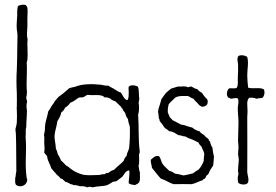

<svg xmlns="http://www.w3.org/2000/svg" viewBox="-20 -804 1197 834"><path d="M58 -778C57 -772 55 -766 55 -760C54 -752 55 -744 55 -741C54 -718 51 -695 53 -677C54 -669 56 -660 56 -651C56 -632 55 -613 55 -593C55 -562 54 -529 53 -500C51 -472 51 -436 53 -402C54 -381 53 -360 53 -338C52 -335 52 -332 53 -330C54 -315 54 -288 53 -270C52 -261 49 -252 47 -243C47 -236 49 -228 49 -221C51 -173 50 -116 51 -59C48 -51 49 -38 46 -30C46 -19 44 -5 51 0C69 13 100 1 98 -26C98 -28 96 -28 96 -30C87 -90 96 -147 92 -196C91 -205 91 -213 92 -223C92 -232 91 -242 94 -251C94 -275 97 -299 97 -322C97 -329 95 -336 95 -342C95 -350 96 -356 98 -363C97 -369 94 -374 94 -380C96 -387 97 -395 97 -404C93 -445 99 -489 96 -533C98 -537 98 -541 99 -544C102 -572 97 -606 100 -633C95 -650 98 -668 99 -688V-721C99 -739 101 -759 99 -770C98 -775 95 -778 92 -782C80 -786 66 -782 58 -778Z M539 -8C546 -2 557 -2 566 0C573 -4 582 -6 585 -14C591 -26 586 -44 588 -55C584 -62 584 -74 582 -83C586 -98 584 -112 584 -129C583 -137 588 -139 587 -146C580 -199 584 -251 580 -306C585 -321 585 -344 582 -359C584 -363 584 -370 585 -375C582 -391 585 -414 579 -427C570 -434 547 -437 539 -427C537 -420 540 -410 539 -400C539 -389 539 -374 533 -369C518 -373 514 -390 505 -402C494 -405 486 -411 478 -416C470 -422 459 -425 451 -432C438 -431 428 -434 418 -436C380 -440 336 -440 306 -427C297 -426 289 -423 281 -421C266 -408 252 -395 235 -384C227 -375 218 -366 212 -354C203 -345 199 -331 190 -321C185 -294 174 -271 175 -238C173 -232 173 -224 171 -217C174 -207 172 -195 172 -183C173 -169 175 -156 172 -143C174 -134 183 -132 185 -123C187 -103 198 -92 202 -74C208 -66 215 -59 221 -52C226 -43 237 -39 242 -30C245 -27 253 -28 254 -23C258 -21 260 -17 264 -14C272 -14 275 -9 281 -8C284 -2 295 -5 298 0C311 -1 319 3 328 5C341 4 351 6 360 10C368 5 375 8 383 10C402 4 428 6 446 0C455 -4 462 -9 470 -14C475 -16 481 -15 486 -17C495 -23 502 -30 511 -36C520 -46 524 -62 541 -64C545 -48 538 -22 539 -8ZM544 -254C545 -219 544 -193 541 -162C539 -149 531 -141 530 -127C524 -122 520 -114 517 -105C504 -91 488 -80 475 -66C465 -64 458 -59 451 -53C443 -53 438 -51 434 -47C425 -48 419 -46 412 -44C386 -44 364 -41 341 -45C320 -51 302 -59 287 -71L276 -80C274 -82 272 -82 270 -83C262 -89 254 -100 245 -107C241 -117 237 -126 231 -134C229 -143 227 -151 223 -157C222 -172 220 -183 218 -197C213 -223 226 -250 229 -277C236 -289 243 -299 246 -315C252 -321 260 -326 262 -336C272 -341 279 -349 286 -358C300 -363 310 -372 322 -380C327 -380 332 -382 339 -381C348 -383 352 -390 361 -392C385 -388 422 -397 434 -381C443 -382 448 -380 454 -378C461 -377 461 -371 467 -370C470 -367 476 -366 481 -364L506 -340C507 -334 514 -333 514 -326C517 -321 521 -318 524 -313C526 -303 530 -293 536 -287C537 -273 541 -264 544 -254Z M635 -110C634 -96 639 -88 640 -75C653 -60 665 -42 679 -28C699 -22 714 -10 734 -4C759 -4 788 -5 813 -4C831 -8 844 -17 860 -21C862 -25 865 -27 870 -28C872 -32 875 -35 876 -40C879 -44 884 -45 886 -50C891 -63 898 -74 906 -85C907 -99 909 -108 909 -121C912 -121 909 -123 909 -126C906 -137 904 -148 903 -162C898 -170 894 -179 892 -190C888 -192 886 -195 886 -200C879 -205 872 -210 867 -217C859 -222 851 -227 846 -234C833 -237 823 -243 815 -250C797 -253 785 -261 766 -263C753 -269 741 -277 728 -283C726 -288 721 -290 718 -294L709 -315C708 -328 710 -339 712 -349C716 -357 723 -362 729 -368C736 -375 740 -381 750 -384C762 -388 777 -387 796 -387C805 -384 811 -377 821 -375C825 -367 833 -362 838 -356C843 -349 849 -343 859 -340C871 -342 882 -346 882 -360C884 -373 876 -376 871 -382C865 -388 862 -395 857 -401C849 -405 842 -410 837 -417C825 -418 820 -425 811 -428C804 -429 802 -425 796 -425C784 -432 769 -427 752 -428L723 -419C715 -412 706 -406 699 -398C693 -391 687 -381 681 -373C677 -358 673 -344 668 -330C669 -325 667 -323 666 -319C669 -308 669 -301 670 -289C674 -287 672 -282 674 -278C677 -273 682 -269 685 -264C687 -262 688 -259 690 -256C692 -254 695 -252 695 -248C703 -245 709 -239 715 -234C733 -233 742 -224 755 -217C767 -217 774 -211 786 -211C794 -205 805 -202 815 -198C825 -194 834 -189 843 -184C845 -174 854 -172 857 -163C859 -155 865 -148 867 -138C868 -128 864 -117 865 -105C859 -90 852 -76 841 -66C832 -62 826 -56 818 -51C804 -48 792 -44 777 -42C766 -45 753 -48 740 -50C733 -55 725 -60 715 -62C705 -73 693 -81 685 -94C679 -104 679 -117 670 -126C654 -130 644 -117 635 -110Z M1120 -379C1128 -387 1132 -403 1126 -416C1109 -426 1080 -417 1058 -423C1056 -440 1054 -458 1054 -477C1054 -504 1061 -532 1054 -556C1048 -563 1026 -567 1016 -561C1008 -552 1013 -536 1014 -524C1015 -506 1014 -487 1013 -468C1012 -451 1016 -434 1008 -422C997 -418 986 -422 975 -420C965 -412 961 -388 973 -379C976 -378 978 -380 980 -376C989 -373 1002 -382 1013 -376C1019 -367 1014 -349 1013 -338C1012 -316 1016 -294 1016 -272C1016 -245 1014 -218 1014 -192C1015 -182 1016 -172 1016 -162C1016 -153 1014 -143 1014 -133C1015 -126 1017 -120 1017 -113C1018 -107 1016 -100 1016 -94C1015 -78 1012 -63 1016 -48C1012 -39 1011 -18 1016 -9C1026 -1 1055 2 1058 -14C1062 -27 1055 -43 1054 -56C1054 -136 1055 -219 1054 -294C1054 -306 1056 -318 1055 -329C1055 -346 1050 -366 1062 -379C1072 -381 1086 -379 1095 -375C1101 -378 1112 -377 1120 -379Z"/></svg>

Font: FuturaRener
Style: Light
Weight: 300
Designer: BSozoo
Foundry: BSozoo
Version: Version 1.0